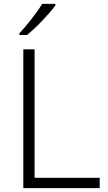

<svg xmlns="http://www.w3.org/2000/svg" viewBox="-20 -968 555 988"><path d="M265 -940V-948H197C171 -904 117 -836 80 -797V-788H119C169 -828 235 -899 265 -940ZM100 0H493V-53H158V-714H100Z"/></svg>

Font: Noto Sans Meetei Mayek Light
Style: Regular
Weight: 300
Designer: Monotype Design Team and Neelakash Kshetrimayum
Foundry: Monotype Imaging Inc.
Version: Version 2.002